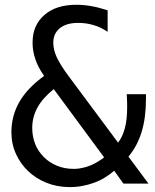

<svg xmlns="http://www.w3.org/2000/svg" viewBox="-20 -762 642 797"><path d="M269.5 14.6Q217.3 14.6 173.1 -3.2Q128.9 -21 96.7 -51.8Q65.4 -81.5 46.4 -122.8Q27.3 -164.1 27.3 -214.4Q27.3 -247.1 35.9 -279.5Q44.4 -312 61.5 -340.8Q94.7 -397.5 163.1 -446.8Q138.2 -482.4 127 -515.6Q115.2 -549.3 115.2 -584.5Q115.2 -623 127.9 -651.1Q140.6 -679.2 164.1 -699.7Q212.4 -742.2 296.9 -742.2Q328.6 -742.2 360.8 -736.3Q375 -733.9 391.6 -729.5Q408.2 -725.1 426.8 -719.2V-629.9Q412.6 -639.6 397 -647Q381.3 -654.3 367.2 -658.2Q336.9 -667 304.7 -667Q255.4 -667 228.5 -645Q201.2 -623 201.2 -584.5Q201.2 -556.2 215.3 -524.9Q222.2 -510.3 234.4 -490.2Q246.6 -470.2 267.1 -442.9L470.2 -169.9Q488.8 -193.8 498.5 -230.5Q503.4 -249 505.6 -270.8Q507.8 -292.5 507.8 -315.9Q507.8 -325.7 507.6 -338.1Q507.3 -350.6 506.3 -367.7L505.9 -371.1H585.9V-352.1Q585.9 -272.9 567.9 -214.4Q559.1 -185.5 545.4 -159.7Q531.7 -133.8 513.2 -111.8L596.2 0H492.2L454.1 -53.2Q434.6 -36.6 413.6 -23.9Q392.6 -11.2 367.7 -2.4Q347.2 4.9 322.3 9.8Q297.4 14.6 269.5 14.6ZM285.6 -61Q297.9 -61 308.3 -62.5Q318.8 -64 330.1 -66.9Q354 -73.2 374 -84Q385.7 -90.3 396 -97.2Q401.4 -100.6 403.8 -102.3Q406.2 -104 407.5 -105.2Q408.7 -106.4 409.4 -106.9Q410.2 -107.4 412.1 -108.9L203.1 -392.1Q157.7 -355.5 136.2 -316.9Q113.8 -276.9 113.8 -231Q113.8 -195.8 125.7 -165Q137.7 -134.3 162.1 -109.9Q185.1 -86.9 216.6 -74Q248 -61 285.6 -61Z"/></svg>

Font: Hack
Style: Regular
Weight: 400
Monospace: yes
Designer: Christopher Simpkins
Foundry: Christopher Simpkins
Version: Version 2.019; ttfautohint (v1.4.1) -l 4 -r 80 -G 350 -x 0 -